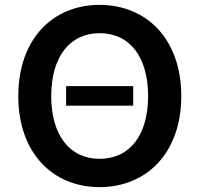

<svg xmlns="http://www.w3.org/2000/svg" viewBox="-20 -757 817 787"><path d="M526 -404H251V-324H526ZM55 -363C55 -129 197 10 388 10C579 10 723 -128 723 -363C723 -599 579 -737 388 -737C197 -737 55 -598 55 -363ZM190 -363C190 -524 266 -621 388 -621C512 -621 587 -524 587 -363C587 -203 512 -106 388 -106C265 -106 190 -204 190 -363Z"/></svg>

Font: Wafeq Semi Bold
Style: Regular
Weight: 600
Designer: Rasmus Andersson & Azza Alameddine
Foundry: Google & TypeTogether
Version: Version 3.000;January 28, 2025;FontCreator 15.0.0.3014 64-bi